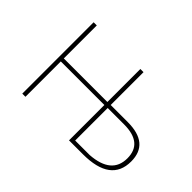

<svg xmlns="http://www.w3.org/2000/svg" viewBox="-88 -656 860 860"><g transform="rotate(45 342.0 -226.0)"><path d="M101 0V-452H121V-243H397V-452H417V-244H525Q661 -244 661 -130Q661 0 485 0H397V-224H121V0ZM521 -225H417V-19H509Q639 -28 639 -128Q639 -225 521 -225Z"/></g></svg>

Font: Alegreya Sans SC Thin
Style: Regular
Weight: 100
Designer: Juan Pablo del Peral
Foundry: Huerta Tipografica
Version: Version 2.007